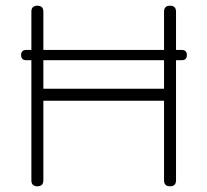

<svg xmlns="http://www.w3.org/2000/svg" viewBox="-20 -653 727 673"><path d="M132 -21Q132 0 111 0Q90 0 90 -21V-442H72Q54 -442 54 -460Q54 -478 72 -478H90V-612Q90 -633 111 -633Q132 -633 132 -612V-478H555V-612Q555 -633 576 -633Q597 -633 597 -612V-478H617Q635 -478 635 -460Q635 -442 617 -442H597V-21Q597 0 576 0Q555 0 555 -21V-300H132ZM132 -342H555V-442H132Z"/></svg>

Font: Jura Light
Style: Regular
Weight: 300
Designer: Daniel Johnson, Alexei Vanyashin
Foundry: Daniel Johnson
Version: Version 5.103